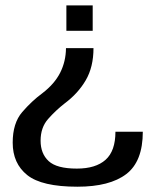

<svg xmlns="http://www.w3.org/2000/svg" viewBox="-20 -612 592 726"><path d="M333.5 -430H229.5Q229 -379.5 207.5 -337Q186 -294.5 139.5 -259Q100 -230 64 -188.2Q28 -146.5 28 -72.5Q28 6 83 50Q138 94 272.5 94Q395 94 457.5 46.2Q520 -1.5 520 -114H416.5Q416.5 -41 379.2 -7.8Q342 25.5 270.5 25.5Q194.5 25.5 164 -2.8Q133.5 -31 133.5 -80Q133.5 -130 162 -162.2Q190.5 -194.5 224.5 -221Q275 -258.5 304.2 -308.5Q333.5 -358.5 333.5 -430ZM330.5 -495.5V-591.5H231V-495.5Z"/></svg>

Font: Anybody SemiExpanded
Style: Regular
Weight: 400
Width: 6
Designer: Tyler Finck
Foundry: Etcetera Type Company
Version: Version 1.113;gftools[0.9.25]